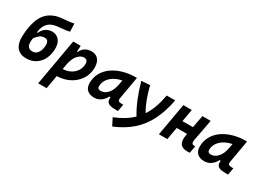

<svg xmlns="http://www.w3.org/2000/svg" viewBox="-35 -1583 3586 2654"><g transform="rotate(30 1758.0 -256.0)"><path d="M255.4 9.8Q184.1 9.8 140.9 -19.8Q97.7 -49.3 78.1 -99.6Q58.6 -149.9 58.6 -212.4Q58.6 -278.3 68.4 -347.4Q78.1 -416.5 99.4 -479.2Q120.6 -542 154.8 -587.9Q196.3 -643.6 256.6 -674.6Q316.9 -705.6 383.3 -714.8Q410.2 -718.8 449.5 -721.7Q488.8 -724.6 528.3 -729.2Q567.9 -733.9 595.2 -741.7L599.1 -615.7Q590.3 -610.4 567.6 -606.2Q544.9 -602.1 514.9 -598.9Q484.9 -595.7 454.3 -592.8Q423.8 -589.8 399.4 -586.9Q312.5 -575.7 264.9 -524.2Q217.3 -472.7 207 -376.5L219.7 -377.4Q248.5 -438 293.5 -465.1Q338.4 -492.2 385.3 -492.2Q456.1 -492.2 498 -444.3Q540 -396.5 540 -311Q540 -221.2 506.6 -148.7Q473.1 -76.2 409.4 -33.2Q345.7 9.8 255.4 9.8ZM283.2 -115.7Q323.2 -115.7 349.9 -139.9Q376.5 -164.1 390.1 -203.6Q403.8 -243.2 403.8 -288.1Q403.8 -318.8 390.6 -342.8Q377.4 -366.7 333.5 -366.7Q291 -366.7 258.5 -339.6Q226.1 -312.5 201.2 -277.8Q191.4 -223.6 196.3 -191.4Q201.2 -159.2 215.1 -142.8Q229 -126.5 247.3 -121.1Q265.6 -115.7 283.2 -115.7Z M709 224.6H574.7L705.1 -517.6H824.7L819.3 -424.3H832Q851.6 -473.6 894.8 -500.5Q938 -527.3 996.1 -527.3Q1065.9 -527.3 1104.5 -481.7Q1143.1 -436 1143.1 -351.6Q1143.1 -275.4 1113.3 -210.4Q1083.5 -145.5 1029.8 -96.7Q976.1 -47.9 903.8 -20Q831.5 7.8 746.6 9.8ZM769 -115.7Q837.4 -117.7 891.4 -146.7Q945.3 -175.8 976.6 -224.6Q1007.8 -273.4 1007.8 -335Q1007.8 -401.9 946.3 -401.9Q897.5 -401.9 850.3 -351.6Q803.2 -301.3 781.7 -189.9Z M1340.8 10.3Q1267.6 10.3 1227.5 -27.8Q1187.5 -65.9 1187.5 -135.3Q1187.5 -223.1 1226.6 -294.7Q1265.6 -366.2 1336.2 -417Q1406.7 -467.8 1501.5 -495.1Q1596.2 -522.5 1707.5 -522.5H1719.7L1657.7 -166.5Q1651.9 -132.3 1664.6 -119.6Q1677.2 -106.9 1717.3 -106.9H1740.7L1721.2 4.9H1668Q1618.2 4.9 1590.3 -5.1Q1562.5 -15.1 1550.5 -31.7Q1538.6 -48.3 1536.6 -68.6Q1534.7 -88.9 1537.1 -109.4H1519Q1489.3 -51.8 1443.4 -20.8Q1397.5 10.3 1340.8 10.3ZM1372.6 -115.2Q1436.5 -115.2 1485.1 -170.2Q1533.7 -225.1 1551.3 -325.7L1562.5 -390.6Q1493.2 -377.9 1439 -345.5Q1384.8 -313 1353.8 -265.9Q1322.8 -218.8 1322.8 -162.1Q1322.8 -115.2 1372.6 -115.2Z M1759.3 230.5 1700.7 115.7Q1874.5 46.9 1981.4 -57.1Q1926.3 -146 1879.2 -260.5Q1832 -375 1792 -517.6L1927.2 -527.3Q1982.9 -299.3 2067.4 -160.6Q2115.2 -232.9 2147 -321.3Q2178.7 -409.7 2197.8 -517.6H2333Q2295.9 -322.8 2223.6 -179.9Q2151.4 -37.1 2037.4 63Q1923.3 163.1 1759.3 230.5Z M2372.1 0 2463.4 -517.6H2597.7L2563 -319.8H2730L2767.6 -517.6H2899.4L2835 -176.8Q2821.3 -106 2872.1 -106Q2880.4 -106 2889.6 -107.4L2869.6 8.3Q2851.6 9.8 2827.6 9.8Q2746.6 9.8 2715.8 -36.1Q2685.1 -82 2703.1 -178.2L2707 -198.2H2541.5L2506.3 0Z M3098.6 10.3Q3025.4 10.3 2985.4 -27.8Q2945.3 -65.9 2945.3 -135.3Q2945.3 -223.1 2984.4 -294.7Q3023.4 -366.2 3094 -417Q3164.6 -467.8 3259.3 -495.1Q3354 -522.5 3465.3 -522.5H3477.5L3415.5 -166.5Q3409.7 -132.3 3422.4 -119.6Q3435.1 -106.9 3475.1 -106.9H3498.5L3479 4.9H3425.8Q3376 4.9 3348.1 -5.1Q3320.3 -15.1 3308.3 -31.7Q3296.4 -48.3 3294.4 -68.6Q3292.5 -88.9 3294.9 -109.4H3276.9Q3247.1 -51.8 3201.2 -20.8Q3155.3 10.3 3098.6 10.3ZM3130.4 -115.2Q3194.3 -115.2 3242.9 -170.2Q3291.5 -225.1 3309.1 -325.7L3320.3 -390.6Q3251 -377.9 3196.8 -345.5Q3142.6 -313 3111.6 -265.9Q3080.6 -218.8 3080.6 -162.1Q3080.6 -115.2 3130.4 -115.2Z"/></g></svg>

Font: Cascadia Code PL
Style: Bold Italic
Weight: 700
Italic angle: -10°
Monospace: yes
Designer: Aaron Bell
Foundry: Saja Typeworks
Version: Version 2404.023; ttfautohint (v1.8.4)